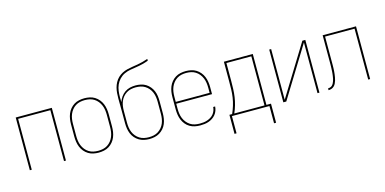

<svg xmlns="http://www.w3.org/2000/svg" viewBox="-82 -1197 3664 1829"><g transform="rotate(-15 1750.0 -282.5)"><path d="M72 0V-520H428V0H409V-502H91V0Z M750 8Q724 8 697.5 2.5Q671 -3 648.5 -17Q626 -31 609 -51.5Q592 -72 582 -96.5Q572 -121 568 -147.5Q564 -174 564 -200V-320Q564 -346 568 -372.5Q572 -399 582 -423.5Q592 -448 609 -468.5Q626 -489 648.5 -503Q671 -517 697.5 -522.5Q724 -528 750 -528Q776 -528 802.5 -522.5Q829 -517 851.5 -503Q874 -489 891 -468.5Q908 -448 918 -423.5Q928 -399 932 -372.5Q936 -346 936 -320V-200Q936 -174 932 -147.5Q928 -121 918 -96.5Q908 -72 891 -51.5Q874 -31 851.5 -17Q829 -3 802.5 2.5Q776 8 750 8ZM750 -10Q774 -10 797.5 -15Q821 -20 841.5 -33Q862 -46 877 -65Q892 -84 901 -106Q910 -128 913.5 -152Q917 -176 917 -200V-320Q917 -344 913.5 -368Q910 -392 901 -414Q892 -436 877 -455Q862 -474 841.5 -487Q821 -500 797.5 -505Q774 -510 750 -510Q726 -510 702.5 -505Q679 -500 658.5 -487Q638 -474 623 -455Q608 -436 599 -414Q590 -392 586.5 -368Q583 -344 583 -320V-200Q583 -176 586.5 -152Q590 -128 599 -106Q608 -84 623 -65Q638 -46 658.5 -33Q679 -20 702.5 -15Q726 -10 750 -10Z M1250 8Q1224 8 1198 2.5Q1172 -3 1149.5 -16.5Q1127 -30 1109.5 -50Q1092 -70 1082 -94.5Q1072 -119 1068 -145Q1064 -171 1064 -197V-315Q1064 -346 1063.5 -377.5Q1063 -409 1063 -440Q1063 -467 1065 -494Q1067 -521 1073.5 -546.5Q1080 -572 1093 -596Q1106 -620 1125 -638.5Q1144 -657 1168 -669.5Q1192 -682 1218 -688.5Q1244 -695 1270.5 -699Q1297 -703 1323.5 -707.5Q1350 -712 1376 -719Q1402 -726 1427 -735V-717Q1398 -706 1367.5 -698.5Q1337 -691 1306.5 -686.5Q1276 -682 1245 -676.5Q1214 -671 1186 -658Q1158 -645 1136 -622Q1114 -599 1101.5 -570.5Q1089 -542 1085 -511Q1081 -480 1081 -449Q1081 -437 1081.5 -425Q1082 -413 1082 -401Q1091 -428 1107.5 -451.5Q1124 -475 1147 -491Q1170 -507 1197.5 -513.5Q1225 -520 1253 -520Q1279 -520 1305 -514.5Q1331 -509 1353 -495.5Q1375 -482 1392 -461.5Q1409 -441 1419 -417Q1429 -393 1432.5 -367Q1436 -341 1436 -315V-197Q1436 -171 1432 -145Q1428 -119 1418 -94.5Q1408 -70 1390.5 -50Q1373 -30 1350.5 -16.5Q1328 -3 1302 2.5Q1276 8 1250 8ZM1250 -10Q1274 -10 1297.5 -15Q1321 -20 1341 -32.5Q1361 -45 1376.5 -63.5Q1392 -82 1401 -104Q1410 -126 1413.5 -149.5Q1417 -173 1417 -197V-315Q1417 -339 1413.5 -362.5Q1410 -386 1401 -408Q1392 -430 1376.5 -448.5Q1361 -467 1341 -479.5Q1321 -492 1297.5 -497Q1274 -502 1250 -502Q1226 -502 1202.5 -497Q1179 -492 1159 -479.5Q1139 -467 1123.5 -448.5Q1108 -430 1099 -408Q1090 -386 1086.5 -362.5Q1083 -339 1083 -315V-197Q1083 -173 1086.5 -149.5Q1090 -126 1099 -104Q1108 -82 1123.5 -63.5Q1139 -45 1159 -32.5Q1179 -20 1202.5 -15Q1226 -10 1250 -10Z M1751 8Q1724 8 1698 2.5Q1672 -3 1649 -16.5Q1626 -30 1609 -51Q1592 -72 1582 -96.5Q1572 -121 1568 -147.5Q1564 -174 1564 -200V-320Q1564 -346 1568 -372.5Q1572 -399 1582 -423.5Q1592 -448 1609 -468.5Q1626 -489 1648.5 -503Q1671 -517 1697.5 -522.5Q1724 -528 1750 -528Q1776 -528 1802.5 -522.5Q1829 -517 1851.5 -503Q1874 -489 1891 -468.5Q1908 -448 1918 -423.5Q1928 -399 1932 -372.5Q1936 -346 1936 -320V-251H1583V-200Q1583 -176 1586.5 -152Q1590 -128 1599 -106Q1608 -84 1623.5 -65Q1639 -46 1659 -33Q1679 -20 1703 -15Q1727 -10 1751 -10Q1770 -10 1788.5 -12Q1807 -14 1825 -20Q1843 -26 1859.5 -36Q1876 -46 1888 -60.5Q1900 -75 1907 -93Q1914 -111 1915 -130H1934Q1933 -109 1925.5 -88.5Q1918 -68 1904.5 -51.5Q1891 -35 1873 -23Q1855 -11 1835 -4Q1815 3 1793.5 5.5Q1772 8 1751 8ZM1583 -269H1917V-320Q1917 -344 1913.5 -368Q1910 -392 1901 -414Q1892 -436 1877 -455Q1862 -474 1841.5 -487Q1821 -500 1797.5 -505Q1774 -510 1750 -510Q1726 -510 1702.5 -505Q1679 -500 1658.5 -487Q1638 -474 1623 -455Q1608 -436 1599 -414Q1590 -392 1586.5 -368Q1583 -344 1583 -320Z M2045 170V-18H2072Q2088 -54 2099.5 -91.5Q2111 -129 2117 -168Q2123 -207 2124 -246.5Q2125 -286 2125 -325V-520H2410V-18H2455V170H2435V0H2065V170ZM2391 -18V-502H2145V-325Q2145 -286 2143.5 -246.5Q2142 -207 2136.5 -168.5Q2131 -130 2120 -92Q2109 -54 2093 -18Z M2572 0V-520H2591V-20L2899 -520H2928V0H2909V-500L2601 0Z M3018 0V-18Q3029 -18 3040 -21.5Q3051 -25 3059 -33Q3067 -41 3072.5 -51.5Q3078 -62 3081.5 -72.5Q3085 -83 3087.5 -94.5Q3090 -106 3091.5 -117Q3093 -128 3094.5 -139.5Q3096 -151 3096.5 -162Q3097 -173 3097.5 -184.5Q3098 -196 3098.5 -207.5Q3099 -219 3099 -230.5Q3099 -242 3099 -253V-520H3428V0H3409V-502H3118V-253Q3118 -238 3118 -223Q3118 -208 3117.5 -192.5Q3117 -177 3116 -162Q3115 -147 3113 -132Q3111 -117 3108.5 -102Q3106 -87 3101.5 -72.5Q3097 -58 3090.5 -44.5Q3084 -31 3073 -20.5Q3062 -10 3047.5 -5Q3033 0 3018 0Z"/></g></svg>

Font: Iosevka Term Curly Thin
Style: Regular
Weight: 100
Designer: Belleve Invis
Foundry: Belleve Invis
Version: Version 32.3.0